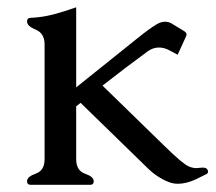

<svg xmlns="http://www.w3.org/2000/svg" viewBox="-20 -514 602 534"><path d="M191.9 -493.7V-271L361.8 -407.2Q394.5 -433.6 414.6 -445.8Q427.2 -453.6 439.5 -453.6Q448.2 -453.6 456.5 -449.2L493.2 -426.8Q499 -422.4 499 -417.5Q499 -416.5 497.6 -413.1L474.1 -361.8L450.2 -374.5Q436.5 -381.8 421.9 -381.8Q405.3 -381.8 390.6 -371.1Q324.2 -322.3 265.1 -275.9L435.5 -109.9Q488.3 -58.1 503.9 -51.8Q514.6 -46.4 526.9 -46.4Q530.3 -46.4 537.1 -47.4Q540.5 -47.9 543.9 -47.9Q554.7 -47.9 557.6 -41Q558.6 -38.6 558.6 -36.6Q558.6 -31.7 553.2 -29.3L522.5 -14.2Q496.6 -2.9 475.1 -2.9Q460.4 -2.9 447.8 -8.3Q417 -20.5 390.1 -46.9L204.1 -228Q201.2 -225.6 191.9 -218.3V-71.3Q191.9 -39.6 216.3 -31Q240.7 -22.5 240.7 -10.3Q240.7 0 231 0H65.4Q55.2 0 55.2 -10.3Q55.2 -22.5 79.6 -31.2Q104 -39.6 104 -71.3V-390.1Q104 -421.4 79.6 -431.4Q55.2 -441.4 55.2 -454.1Q55.2 -464.4 65.4 -464.4Q97.7 -465.8 129.2 -474.1Q160.6 -482.4 191.9 -493.7Z"/></svg>

Font: Caudex
Style: Regular
Weight: 400
Version: Version 1.04